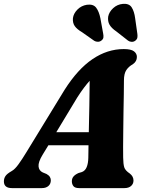

<svg xmlns="http://www.w3.org/2000/svg" viewBox="-46 -966 760 986"><path d="M172 -170Q150 -133.5 152 -111.5Q154 -89.5 173.5 -80.5L193 -72.5Q205.5 -65.5 210.2 -57.2Q215 -49 215 -40.5Q215 -21.5 202.5 -10.8Q190 0 169 0H15.5Q-26 0 -26 -34.5Q-26 -49.5 -18.2 -61.5Q-10.5 -73.5 14 -87.5Q30.5 -96.5 49.5 -123Q68.5 -149.5 88.5 -182.5L285.5 -504.5Q353 -611 429.2 -662.5Q505.5 -714 589.5 -714Q627 -714 642 -702.5Q657 -691 657 -673.5Q657 -650.5 636 -636Q615 -624.5 602.8 -606.2Q590.5 -588 590.5 -552.5Q590.5 -524.5 589.8 -482Q589 -439.5 588.2 -391Q587.5 -342.5 587 -295.8Q586.5 -249 586.2 -212.2Q586 -175.5 586.5 -157Q587 -123.5 592 -107Q597 -90.5 621 -74.5Q639.5 -60 639.5 -39Q639.5 -22 627.2 -11Q615 0 593 0H360.5Q339 0 331 -10.2Q323 -20.5 323 -35Q323 -50 331.8 -60Q340.5 -70 357.5 -77.5L374.5 -82.5Q391.5 -89 399.2 -108Q407 -127 407.5 -155.5Q407.5 -168 408 -184.5Q408.5 -201 408.5 -220H202.5ZM350.5 -465 243 -287H410Q411.5 -351 412.8 -422Q414 -493 414.5 -551Q401.5 -537 385.8 -516.2Q370 -495.5 350.5 -465ZM648 -872.5 659.5 -791.5Q661 -780.5 659.2 -772Q657.5 -763.5 648 -756.5Q639.5 -750.5 629.2 -751.2Q619 -752 611.5 -757.5L551.5 -804.5Q526.5 -821.5 516.5 -839Q506.5 -856.5 509.5 -880.5Q514 -904.5 535 -924Q556 -943.5 584.5 -946Q617 -949 630.2 -928.2Q643.5 -907.5 648 -872.5ZM469.5 -872.5 484 -792.5Q486 -782.5 485 -773.8Q484 -765 475 -758Q467 -751.5 456.5 -751.5Q446 -751.5 438 -756.5L375.5 -800.5Q349 -816 337.8 -832.2Q326.5 -848.5 328.5 -872.5Q331.5 -896.5 351.5 -916.8Q371.5 -937 400 -941.5Q433 -946 447.8 -926.5Q462.5 -907 469.5 -872.5Z"/></svg>

Font: Fraunces 9pt Soft
Style: Bold Italic
Weight: 700
Italic angle: -16°
Version: Version 1.000;[b76b70a41]